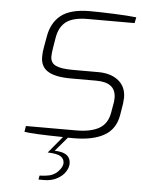

<svg xmlns="http://www.w3.org/2000/svg" viewBox="-53 -580 608 816"><g transform="rotate(5 251.5 -172.0)"><path d="M155 -370Q151 -345 151 -332Q151 -305 173.5 -294Q196 -283 247 -283H356Q409 -283 441.5 -257Q474 -231 474 -184Q474 -177 472 -159L464 -110Q454 -49 406 -21.5Q358 6 276 6H251L200 66Q236 67 252 79.5Q268 92 268 115Q268 132 256 150.5Q244 169 220.5 181.5Q197 194 166 194H142L145 177L170 175Q203 172 222.5 152Q242 132 242 115Q242 97 226.5 87Q211 77 171 76L230 5Q96 3 65 -3L69 -28H284Q346 -28 381.5 -48.5Q417 -69 425 -117L433 -163Q434 -169 434 -179Q434 -213 413 -229.5Q392 -246 350 -246H242Q175 -246 143.5 -265.5Q112 -285 112 -327Q112 -348 116 -368L124 -413Q134 -474 174.5 -506Q215 -538 298 -538Q338 -538 400 -535.5Q462 -533 496 -529L491 -504H291Q230 -504 200 -482Q170 -460 162 -412Z"/></g></svg>

Font: Exo ExtraLight
Style: Italic
Weight: 275
Italic angle: -9°
Designer: Natanael Gama
Foundry: Natanael Gama
Version: Version 1.500; ttfautohint (v1.6)